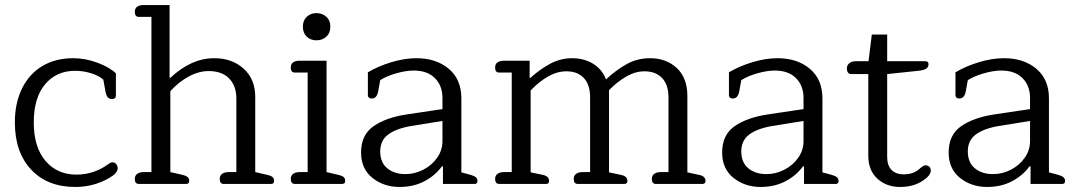

<svg xmlns="http://www.w3.org/2000/svg" viewBox="-20 -730 4269 762"><path d="M39 -244Q39 -322 68 -380Q97 -438 149 -468.5Q201 -499 270 -499Q319 -499 367 -481Q415 -463 440 -439V-350Q440 -344 436 -340.5Q432 -337 424 -337Q414 -337 408 -343.5Q402 -350 399 -365L390 -414Q372 -430 341 -439.5Q310 -449 278 -449Q204 -449 159 -395.5Q114 -342 114 -244Q114 -146 160.5 -91.5Q207 -37 283 -37Q351 -37 406 -76Q408 -77 414 -81.5Q420 -86 426 -86Q435 -86 441 -79Q447 -72 447 -62Q447 -43 414 -24Q352 12 279 12Q168 12 103.5 -57Q39 -126 39 -244Z M515 -20Q515 -33 524.5 -40Q534 -47 550 -47H581V-663H531Q515 -663 515 -683Q515 -697 524.5 -703.5Q534 -710 550 -710H653V-422L656 -421Q739 -499 830 -499Q901 -499 947 -457.5Q993 -416 993 -345V-47L1041 -36Q1055 -33 1061.5 -27.5Q1068 -22 1068 -12Q1068 0 1056 0H868Q852 0 852 -20Q852 -33 861.5 -40Q871 -47 887 -47H918V-340Q918 -389 889.5 -418.5Q861 -448 808 -448Q769 -448 728.5 -426Q688 -404 656 -368V-47L704 -36Q718 -33 724.5 -27.5Q731 -22 731 -12Q731 0 719 0H531Q515 0 515 -20Z M1182 -624Q1182 -649 1197.5 -663.5Q1213 -678 1236 -678Q1259 -678 1275 -663.5Q1291 -649 1291 -624Q1291 -599 1275 -584.5Q1259 -570 1236 -570Q1213 -570 1197.5 -584.5Q1182 -599 1182 -624ZM1134 -20Q1134 -33 1143.5 -40Q1153 -47 1169 -47H1201V-442H1150Q1134 -442 1134 -462Q1134 -476 1143.5 -482.5Q1153 -489 1169 -489H1276V-47L1323 -36Q1337 -33 1343.5 -27.5Q1350 -22 1350 -12Q1350 0 1338 0H1150Q1134 0 1134 -20Z M1413 -125Q1413 -195 1463 -229.5Q1513 -264 1595 -276L1736 -297V-341Q1736 -390 1706 -420Q1676 -450 1622 -450Q1591 -450 1552.5 -439Q1514 -428 1489 -412L1481 -368Q1476 -339 1455 -339Q1448 -339 1444 -342.5Q1440 -346 1440 -352V-443Q1480 -467 1532.5 -483Q1585 -499 1633 -499Q1711 -499 1761 -457Q1811 -415 1811 -340V-46L1848 -36Q1862 -32 1868.5 -26.5Q1875 -21 1875 -12Q1875 0 1864 0H1738V-70H1734Q1707 -33 1664 -10.5Q1621 12 1566 12Q1503 12 1458 -24Q1413 -60 1413 -125ZM1736 -170V-250L1612 -230Q1553 -220 1521 -196.5Q1489 -173 1489 -129Q1489 -85 1517 -62Q1545 -39 1589 -39Q1626 -39 1660 -56.5Q1694 -74 1715 -104Q1736 -134 1736 -170Z M1945 -20Q1945 -33 1954.5 -40Q1964 -47 1980 -47H2011V-442H1961Q1945 -442 1945 -462Q1945 -476 1954.5 -482.5Q1964 -489 1980 -489H2082V-421H2085Q2124 -456 2164.5 -477.5Q2205 -499 2251 -499Q2297 -499 2333 -477.5Q2369 -456 2385 -415Q2426 -453 2468 -476Q2510 -499 2560 -499Q2624 -499 2666 -460Q2708 -421 2708 -349V-46L2754 -36Q2780 -31 2780 -12Q2780 0 2768 0H2583Q2567 0 2567 -20Q2567 -33 2576.5 -40Q2586 -47 2602 -47H2633V-343Q2633 -394 2607.5 -420.5Q2582 -447 2538 -447Q2501 -447 2465 -426Q2429 -405 2397 -372V-46L2444 -36Q2470 -31 2470 -12Q2470 0 2458 0H2273Q2257 0 2257 -20Q2257 -33 2266.5 -40Q2276 -47 2292 -47H2322V-343Q2322 -394 2297 -420.5Q2272 -447 2228 -447Q2191 -447 2154.5 -426Q2118 -405 2086 -371V-46L2134 -36Q2159 -31 2159 -12Q2159 0 2148 0H1961Q1945 0 1945 -20Z M2846 -125Q2846 -195 2896 -229.5Q2946 -264 3028 -276L3169 -297V-341Q3169 -390 3139 -420Q3109 -450 3055 -450Q3024 -450 2985.5 -439Q2947 -428 2922 -412L2914 -368Q2909 -339 2888 -339Q2881 -339 2877 -342.5Q2873 -346 2873 -352V-443Q2913 -467 2965.5 -483Q3018 -499 3066 -499Q3144 -499 3194 -457Q3244 -415 3244 -340V-46L3281 -36Q3295 -32 3301.5 -26.5Q3308 -21 3308 -12Q3308 0 3297 0H3171V-70H3167Q3140 -33 3097 -10.5Q3054 12 2999 12Q2936 12 2891 -24Q2846 -60 2846 -125ZM3169 -170V-250L3045 -230Q2986 -220 2954 -196.5Q2922 -173 2922 -129Q2922 -85 2950 -62Q2978 -39 3022 -39Q3059 -39 3093 -56.5Q3127 -74 3148 -104Q3169 -134 3169 -170Z M3426 -112V-436H3358Q3350 -436 3345.5 -442Q3341 -448 3341 -458Q3341 -471 3350.5 -479Q3360 -487 3376 -487H3427L3440 -593H3501V-487H3653Q3665 -487 3665 -475Q3665 -463 3655 -457Q3645 -451 3624 -449L3501 -436V-107Q3501 -73 3518.5 -55.5Q3536 -38 3566 -38Q3587 -38 3603 -44Q3619 -50 3634 -64Q3646 -74 3653 -74Q3662 -74 3668 -68.5Q3674 -63 3674 -53Q3674 -34 3644 -14Q3607 12 3552 12Q3498 12 3462 -21Q3426 -54 3426 -112Z M3745 -125Q3745 -195 3795 -229.5Q3845 -264 3927 -276L4068 -297V-341Q4068 -390 4038 -420Q4008 -450 3954 -450Q3923 -450 3884.5 -439Q3846 -428 3821 -412L3813 -368Q3808 -339 3787 -339Q3780 -339 3776 -342.5Q3772 -346 3772 -352V-443Q3812 -467 3864.5 -483Q3917 -499 3965 -499Q4043 -499 4093 -457Q4143 -415 4143 -340V-46L4180 -36Q4194 -32 4200.5 -26.5Q4207 -21 4207 -12Q4207 0 4196 0H4070V-70H4066Q4039 -33 3996 -10.5Q3953 12 3898 12Q3835 12 3790 -24Q3745 -60 3745 -125ZM4068 -170V-250L3944 -230Q3885 -220 3853 -196.5Q3821 -173 3821 -129Q3821 -85 3849 -62Q3877 -39 3921 -39Q3958 -39 3992 -56.5Q4026 -74 4047 -104Q4068 -134 4068 -170Z"/></svg>

Font: Maitree
Style: Regular
Weight: 400
Designer: CadsonDemak Team
Foundry: CadsonDemak
Version: Version 1.000